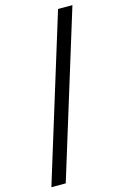

<svg xmlns="http://www.w3.org/2000/svg" viewBox="-145 -867 714 1109"><g transform="rotate(-15 212.5 -312.0)"><path d="M17.6 180.7 321.3 -803.7H407.2L103.5 180.7Z"/></g></svg>

Font: Bpmf Zihi Serif Heavy
Style: Heavy
Weight: 900
Foundry: But Ko
Version: Version 1.320